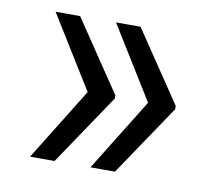

<svg xmlns="http://www.w3.org/2000/svg" viewBox="-57 -581 654 569"><g transform="rotate(10 270.0 -296.0)"><path d="M383.5 -296.2 248.6 -514.2H322.4L465.9 -301.1V-291.2L322.4 -78.1H248.6ZM201.7 -296.2 66.8 -514.2H140.6L284.1 -301.1V-291.2L140.6 -78.1H66.8Z"/></g></svg>

Font: Fast_Sans
Style: Regular
Weight: 400
Designer: Rasmus Andersson
Foundry: rsms
Version: Version 3.018;git-588b23468